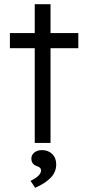

<svg xmlns="http://www.w3.org/2000/svg" viewBox="-20 -679 411 912"><path d="M145 0V-450H27V-522H145V-659H220V-522H352V-450H220V0ZM147 213 125 180Q147 170 161 157Q175 144 175 130Q175 116 155 110Q129 101 129 74Q129 57 143 45.5Q157 34 179 34Q209 34 228 52.5Q247 71 247 102Q247 138 221 165Q195 192 147 213Z"/></svg>

Font: Lexend Deca Light
Style: Regular
Weight: 300
Designer: Bonnie Shaver-Troup, Thomas Jockin
Foundry: Lexend
Version: Version 1.008; ttfautohint (v1.8.4.7-5d5b)